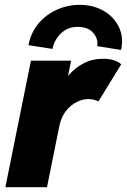

<svg xmlns="http://www.w3.org/2000/svg" viewBox="-20 -780 529 800"><path d="M2.4 0 108.9 -527.3H276.4L263.7 -465.8H275.9L240.7 -425.8Q249.5 -448.2 272.5 -473.6Q295.4 -499 330.3 -517.1Q365.2 -535.2 409.7 -535.2Q437.5 -535.2 457.5 -527.8Q477.5 -520.5 484.9 -511.7L390.1 -357.4Q382.3 -361.8 370.6 -364.5Q358.9 -367.2 347.7 -367.2Q324.2 -367.2 299.3 -354.7Q274.4 -342.3 254.9 -317.6Q235.4 -293 227.5 -255.9L175.8 0ZM484.4 -571.8 384.8 -587.9Q390.6 -615.2 369.6 -641.6Q348.6 -668 302.7 -668Q262.2 -668 234.1 -640.9Q206.1 -613.8 198.7 -576.2L98.6 -591.8Q108.4 -643.6 139.6 -681.2Q170.9 -718.8 216.3 -739.3Q261.7 -759.8 312.5 -759.8Q368.7 -759.8 411.6 -734.9Q454.6 -710 475.3 -667.5Q496.1 -625 484.4 -571.8Z"/></svg>

Font: Reddit Sans Black
Style: Italic
Weight: 900
Italic angle: -11.25°
Designer: Stephen Hutchings
Version: Version 1.013